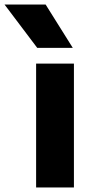

<svg xmlns="http://www.w3.org/2000/svg" viewBox="-95 -828 411 848"><path d="M64.5 0V-547H231.5V0ZM69.5 -616.5 -75 -808H106.5L226.5 -616.5Z"/></svg>

Font: Encode Sans Semi Expanded
Style: Bold
Weight: 700
Width: 6
Designer: Multiple Designers
Foundry: Impallari Type
Version: Version 2.000